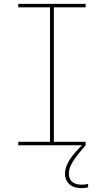

<svg xmlns="http://www.w3.org/2000/svg" viewBox="-20 -755 540 998"><path d="M75 0V-18H240V-717H75V-735H425V-717H260V-18H425V0ZM403 223Q387 223 371.5 219Q356 215 343.5 205Q331 195 324.5 179.5Q318 164 318 148Q318 123 329 99.5Q340 76 355.5 56Q371 36 388.5 18Q406 0 425 -17V0Q411 17 397 33.5Q383 50 370 68Q357 86 347.5 106Q338 126 338 148Q338 160 342.5 172Q347 184 357 191.5Q367 199 379.5 202Q392 205 405 205Q413 205 421 204Q429 203 438 201V219Q429 221 420.5 222Q412 223 403 223Z"/></svg>

Font: Iosevka Term Curly Thin
Style: Regular
Weight: 100
Designer: Belleve Invis
Foundry: Belleve Invis
Version: Version 32.3.0